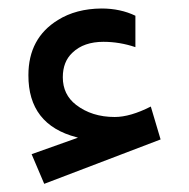

<svg xmlns="http://www.w3.org/2000/svg" viewBox="-20 -444 454 461"><path d="M228.2 -343.6Q205.1 -343.6 186.4 -337.2Q167.7 -330.8 153.8 -317.4Q130.8 -295.9 130.8 -258.5Q130.8 -216.9 162.6 -192.3Q200.5 -163.1 255.4 -163.1Q292.8 -163.1 342.1 -188.2L365.6 -109.2L86.2 -2.6L55.9 -73.8L164.1 -112.3L167.2 -113.3L164.1 -114.4Q47.7 -144.6 48.2 -263.6Q48.2 -352.3 119 -395.9Q162.6 -423.1 223.6 -423.6Q246.7 -423.6 266.9 -419.2Q287.2 -414.9 305.1 -406.2V-330.8Q267.2 -343.6 228.2 -343.6Z"/></svg>

Font: Fira Code
Style: Regular
Weight: 400
Designer: Carrois Corporate, Edenspiekermann AG, Nikita Prokopov
Foundry: Carrois Corporate, Edenspiekermann AG, Nikita Prokopov
Version: Version 5.002